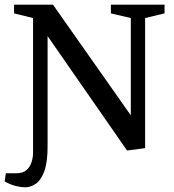

<svg xmlns="http://www.w3.org/2000/svg" viewBox="-24 -632 744 819"><path d="M82 167Q67 167 44 161.5Q21 156 -4 142L1 107H47Q74 107 89.5 93Q105 79 111 58.5Q117 38 117 20V-555L36 -575V-612H202L534 -140V-555L449 -575V-612H678V-575L595 -555V0L518 10L179 -478V-7Q179 59 165.5 97Q152 135 130 151Q108 167 82 167Z"/></svg>

Font: Manuale Medium
Style: Regular
Weight: 500
Designer: Eduardo Tunni / Pablo Cosgaya
Foundry: Eduardo Tunni / Pablo Cosgaya
Version: Version 1.002